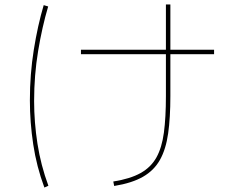

<svg xmlns="http://www.w3.org/2000/svg" viewBox="-20 -793 1040 861"><path d="M197 40 179 48Q144 -46 129 -145.5Q114 -245 114 -343Q114 -460 131.5 -569.5Q149 -679 176 -770L196 -764Q169 -673 151 -564.5Q133 -456 133 -340Q133 -245 148 -148.5Q163 -52 197 40ZM940 -570V-550H343V-570ZM492 41 488 21Q564 9 610.5 -17Q657 -43 681.5 -87Q706 -131 715 -198.5Q724 -266 724 -362V-773H744V-362Q744 -265 734 -194.5Q724 -124 697.5 -76.5Q671 -29 621.5 -0.5Q572 28 492 41Z"/></svg>

Font: Murecho Thin Thin
Style: Regular
Weight: 250
Version: Version 1.010